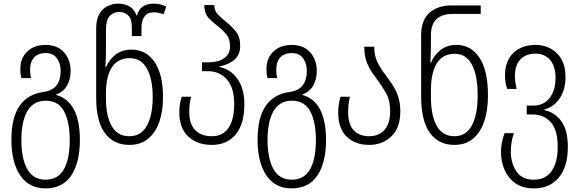

<svg xmlns="http://www.w3.org/2000/svg" viewBox="-20 -790 3198 1060"><path d="M231 250Q140 250 91.5 178Q43 106 43 -17Q43 -143 89 -207Q135 -271 219 -282Q270 -289 292.5 -319.5Q315 -350 315 -397Q315 -439 294.5 -468Q274 -497 231 -497Q191 -497 168.5 -473Q146 -449 146 -404Q146 -381 151 -359H98Q95 -370 93.5 -382Q92 -394 92 -408Q92 -469 130.5 -505.5Q169 -542 231 -542Q297 -542 333.5 -501Q370 -460 370 -397Q370 -354 351 -319Q332 -284 290 -268V-266Q421 -229 421 -17Q421 107 373.5 178.5Q326 250 231 250ZM232 202Q300 202 332.5 145Q365 88 365 -17Q365 -116 334 -175Q303 -234 233 -234Q164 -234 131 -176.5Q98 -119 98 -17Q98 85 130.5 143.5Q163 202 232 202Z M694 10Q608 10 559.5 -54.5Q511 -119 511 -251V-632Q511 -683 529 -713.5Q547 -744 575 -757Q603 -770 633 -770Q666 -770 693.5 -755.5Q721 -741 733 -705H736Q747 -741 771 -755.5Q795 -770 826 -770Q848 -770 865.5 -765.5Q883 -761 898 -754L883 -711Q855 -722 829 -722Q794 -722 777.5 -698.5Q761 -675 761 -638V-591H708V-642Q708 -686 687.5 -705Q667 -724 638 -724Q607 -724 586 -702Q565 -680 565 -627V-498Q565 -481 564 -460.5Q563 -440 562 -420H566Q582 -460 617.5 -488Q653 -516 706 -516Q787 -516 833.5 -447.5Q880 -379 880 -253Q880 -177 859.5 -117.5Q839 -58 797.5 -24Q756 10 694 10ZM694 -38Q759 -38 791 -96Q823 -154 823 -253Q823 -354 791 -411.5Q759 -469 697 -469Q630 -469 597.5 -418Q565 -367 565 -278V-246Q565 -149 597 -93.5Q629 -38 694 -38Z M1149 10Q1068 10 1019 -36.5Q970 -83 970 -169Q970 -194 973.5 -215Q977 -236 983 -256H1035Q1030 -237 1027.5 -216.5Q1025 -196 1025 -171Q1025 -104 1058.5 -71Q1092 -38 1149 -38Q1211 -38 1242 -84.5Q1273 -131 1273 -217Q1273 -307 1232 -352Q1191 -397 1130 -397H1095V-446H1133Q1185 -446 1217.5 -468.5Q1250 -491 1250 -535Q1250 -574 1231.5 -597.5Q1213 -621 1189 -640Q1159 -663 1133.5 -689Q1108 -715 1108 -762H1163Q1163 -730 1183.5 -709.5Q1204 -689 1231 -667Q1259 -645 1282.5 -615.5Q1306 -586 1306 -537Q1306 -489 1275.5 -461.5Q1245 -434 1191 -423V-420Q1227 -414 1258.5 -389.5Q1290 -365 1309.5 -321.5Q1329 -278 1329 -215Q1329 -105 1281 -47.5Q1233 10 1149 10Z M1590 250Q1499 250 1450.5 178Q1402 106 1402 -17Q1402 -143 1448 -207Q1494 -271 1578 -282Q1629 -289 1651.5 -319.5Q1674 -350 1674 -397Q1674 -439 1653.5 -468Q1633 -497 1590 -497Q1550 -497 1527.5 -473Q1505 -449 1505 -404Q1505 -381 1510 -359H1457Q1454 -370 1452.5 -382Q1451 -394 1451 -408Q1451 -469 1489.5 -505.5Q1528 -542 1590 -542Q1656 -542 1692.5 -501Q1729 -460 1729 -397Q1729 -354 1710 -319Q1691 -284 1649 -268V-266Q1780 -229 1780 -17Q1780 107 1732.5 178.5Q1685 250 1590 250ZM1591 202Q1659 202 1691.5 145Q1724 88 1724 -17Q1724 -116 1693 -175Q1662 -234 1592 -234Q1523 -234 1490 -176.5Q1457 -119 1457 -17Q1457 85 1489.5 143.5Q1522 202 1591 202Z M2018 10Q1941 10 1894 -35.5Q1847 -81 1847 -169Q1847 -194 1850.5 -215Q1854 -236 1860 -256H1912Q1907 -237 1904.5 -216.5Q1902 -196 1902 -171Q1902 -102 1933.5 -70Q1965 -38 2017 -38Q2073 -38 2103.5 -73.5Q2134 -109 2134 -176Q2134 -234 2113.5 -271.5Q2093 -309 2068 -343Q2049 -368 2031.5 -394Q2014 -420 2002.5 -453.5Q1991 -487 1991 -532H2046Q2046 -482 2064.5 -445.5Q2083 -409 2108 -377Q2128 -350 2147 -321.5Q2166 -293 2178 -257.5Q2190 -222 2190 -175Q2190 -84 2140.5 -37Q2091 10 2018 10Z M2488 10Q2402 10 2353.5 -56Q2305 -122 2305 -261V-595Q2305 -679 2351 -719.5Q2397 -760 2472 -760H2634V-713H2477Q2420 -713 2389.5 -684Q2359 -655 2359 -595V-524Q2359 -507 2358 -486Q2357 -465 2356 -445H2360Q2376 -485 2411.5 -513.5Q2447 -542 2500 -542Q2581 -542 2627.5 -470.5Q2674 -399 2674 -263Q2674 -182 2653.5 -120.5Q2633 -59 2591.5 -24.5Q2550 10 2488 10ZM2488 -38Q2553 -38 2585 -97.5Q2617 -157 2617 -263Q2617 -375 2585 -434Q2553 -493 2491 -493Q2424 -493 2391.5 -440Q2359 -387 2359 -289V-256Q2359 -152 2391 -95Q2423 -38 2488 -38Z M2928 250Q2865 250 2825 221.5Q2785 193 2765.5 147.5Q2746 102 2746 51Q2746 17 2752.5 -10.5Q2759 -38 2766 -55H2817Q2811 -38 2805.5 -11.5Q2800 15 2800 49Q2801 113 2832 157.5Q2863 202 2927 202Q2993 202 3026 153.5Q3059 105 3059 20Q3059 -73 3020.5 -115.5Q2982 -158 2921 -158H2888V-207H2923Q2981 -207 3014 -248.5Q3047 -290 3047 -360Q3047 -424 3017 -459Q2987 -494 2936 -494Q2885 -494 2854 -463Q2823 -432 2823 -371Q2823 -350 2825.5 -333Q2828 -316 2832 -299H2780Q2768 -334 2768 -374Q2768 -453 2814 -497.5Q2860 -542 2936 -542Q3008 -542 3055 -495.5Q3102 -449 3102 -364Q3102 -296 3071 -248.5Q3040 -201 2985 -185V-182Q3042 -171 3078.5 -121.5Q3115 -72 3115 21Q3115 131 3065 190.5Q3015 250 2928 250Z"/></svg>

Font: Noto Sans Georgian Condensed Light
Style: Regular
Weight: 300
Width: 3
Designer: Monotype Design Team, Akaki Razmadze
Foundry: Google LLC
Version: Version 2.005; ttfautohint (v1.8.4.7-5d5b)